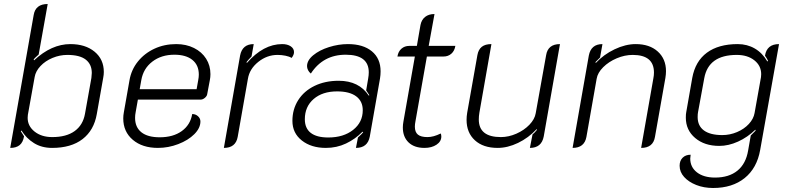

<svg xmlns="http://www.w3.org/2000/svg" viewBox="-20 -729 3938 958"><path d="M148 -654Q157 -709 218 -709L173 -457Q154 -440 148 -433L150 -428Q237 -509 331 -509Q406 -509 452 -471Q498 -433 498 -370Q498 -356 495 -341L463 -160Q449 -79 392 -35Q335 9 240 9Q188 9 149.5 -15Q111 -39 87 -78L84 -74L100 -49Q95 -19 78 -5Q61 9 31 9ZM404 -161 436 -340Q438 -358 438 -365Q438 -408 408 -431.5Q378 -455 316 -455Q278 -455 242 -440Q206 -425 182 -399.5Q158 -374 153 -345L119 -156Q118 -151 118 -141Q118 -100 152.5 -72.5Q187 -45 241 -45Q311 -45 352.5 -75Q394 -105 404 -161Z M595 -138Q595 -153 598 -169L626 -328Q635 -381 668 -422Q701 -463 750.5 -486Q800 -509 859 -509Q909 -509 948 -489.5Q987 -470 1008.5 -436Q1030 -402 1030 -359Q1030 -344 1027 -329L1014 -260Q1013 -250 1002.5 -241Q992 -232 981 -232H668L657 -170Q654 -155 654 -141Q654 -94 685.5 -69Q717 -44 777 -44Q844 -44 887 -75Q930 -106 939 -160Q956 -160 968 -149Q980 -138 980 -123Q980 -90 949.5 -59.5Q919 -29 869.5 -10Q820 9 768 9Q690 9 642.5 -31.5Q595 -72 595 -138ZM961 -284 969 -329Q972 -344 972 -357Q972 -404 940 -430Q908 -456 850 -456Q785 -456 740 -421.5Q695 -387 685 -329L677 -284Z M1217 -336 1166 -46Q1156 9 1097 9L1178 -452Q1189 -509 1246 -509L1235 -447Q1218 -430 1210 -419L1212 -415Q1294 -509 1388 -509Q1414 -509 1430.5 -498Q1447 -487 1447 -469Q1447 -455 1435 -440Q1424 -447 1404.5 -451Q1385 -455 1365 -455Q1312 -455 1268.5 -420Q1225 -385 1217 -336Z M1439 -126Q1439 -184 1468 -229.5Q1497 -275 1549.5 -300.5Q1602 -326 1670 -326Q1771 -326 1820 -252L1823 -254Q1812 -271 1807 -278L1817 -337Q1820 -354 1820 -368Q1820 -456 1705 -456Q1592 -456 1531 -362Q1522 -369 1517 -379Q1512 -389 1512 -399Q1512 -428 1543 -453.5Q1574 -479 1621.5 -494Q1669 -509 1716 -509Q1792 -509 1835.5 -473Q1879 -437 1879 -373Q1879 -355 1876 -337L1825 -47Q1814 9 1756 9L1766 -43Q1787 -62 1792 -69L1789 -72Q1753 -35 1706.5 -13Q1660 9 1606 9Q1533 9 1486 -28Q1439 -65 1439 -126ZM1790 -179Q1790 -224 1757 -248.5Q1724 -273 1662 -273Q1589 -273 1545 -235Q1501 -197 1501 -134Q1501 -89 1530.5 -66Q1560 -43 1618 -43Q1694 -43 1742 -81Q1790 -119 1790 -179Z M1990 -93Q1990 -107 1993 -123L2050 -447H1963Q1967 -472 1983 -486Q1999 -500 2022 -500H2060L2078 -604Q2083 -630 2101 -644.5Q2119 -659 2148 -659L2119 -500H2252Q2248 -475 2232 -461Q2216 -447 2193 -447H2110L2053 -124Q2050 -109 2050 -97Q2050 -70 2065 -57.5Q2080 -45 2113 -45Q2143 -45 2179 -63Q2182 -57 2182 -48Q2182 -23 2158 -7Q2134 9 2098 9Q2047 9 2018.5 -18.5Q1990 -46 1990 -93Z M2693 -48Q2682 9 2624 9L2637 -58Q2649 -68 2659 -81L2658 -85Q2617 -41 2565 -16Q2513 9 2463 9Q2391 9 2349.5 -29Q2308 -67 2308 -131Q2308 -148 2311 -166L2362 -454Q2367 -482 2384 -495.5Q2401 -509 2432 -509L2372 -167Q2369 -149 2369 -133Q2369 -45 2479 -45Q2518 -45 2556.5 -62Q2595 -79 2621.5 -106.5Q2648 -134 2653 -164L2705 -454Q2714 -509 2774 -509Z M2918 -452Q2929 -509 2986 -509L2974 -442L2951 -419L2953 -415Q2992 -457 3046.5 -483Q3101 -509 3152 -509Q3221 -509 3262 -472Q3303 -435 3303 -374Q3303 -358 3300 -340L3248 -46Q3239 9 3179 9L3240 -338Q3243 -353 3243 -367Q3243 -455 3137 -455Q3097 -455 3057 -438Q3017 -421 2989.5 -393.5Q2962 -366 2957 -336L2906 -46Q2896 9 2837 9Z M3371 98Q3371 73 3386 58Q3401 43 3426 43Q3424 55 3424 62Q3424 105 3457.5 131Q3491 157 3548 157Q3617 157 3659.5 122.5Q3702 88 3713 21L3726 -53L3750 -77L3749 -82Q3710 -44 3662.5 -22.5Q3615 -1 3569 -1Q3495 -1 3448.5 -40.5Q3402 -80 3402 -142Q3402 -160 3404 -169L3434 -340Q3449 -423 3507 -466Q3565 -509 3661 -509Q3708 -509 3746 -487Q3784 -465 3809 -422L3812 -426Q3806 -439 3797 -451Q3806 -509 3867 -509L3773 19Q3757 110 3695.5 159.5Q3634 209 3538 209Q3492 209 3454 194Q3416 179 3393.5 154Q3371 129 3371 98ZM3745 -165 3777 -344Q3778 -349 3778 -359Q3778 -401 3744 -428Q3710 -455 3656 -455Q3515 -455 3494 -339L3463 -170Q3461 -161 3461 -145Q3461 -101 3492.5 -78Q3524 -55 3584 -55Q3622 -55 3657.5 -70Q3693 -85 3716.5 -110.5Q3740 -136 3745 -165Z"/></svg>

Font: K2D ExtraLight
Style: Italic
Weight: 275
Italic angle: -10°
Designer: Katatrad Aksorn Co.,Ltd.
Foundry: Cadson Demak Co.,Ltd.
Version: Version 1.000; ttfautohint (v1.6)